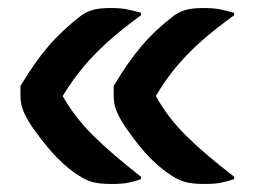

<svg xmlns="http://www.w3.org/2000/svg" viewBox="-20 -539 640 478"><path d="M331 -99V-93Q313 -87 298.5 -84Q284 -81 258 -81Q228 -81 211 -85.5Q194 -90 176 -102Q153 -116 125 -143.5Q97 -171 60 -223Q43 -249 37 -265.5Q31 -282 31 -301V-325Q66 -384 101 -424.5Q136 -465 183 -501Q198 -511 213.5 -515Q229 -519 256 -519Q279 -519 295 -516Q311 -513 331 -507V-501Q283 -466 248 -434.5Q213 -403 186.5 -371Q160 -339 136 -300Q166 -247 212.5 -201Q259 -155 331 -99ZM563 -99V-93Q544 -87 529.5 -84Q515 -81 489 -81Q460 -81 442.5 -85.5Q425 -90 407 -102Q384 -116 356 -143.5Q328 -171 292 -223Q275 -249 269 -265.5Q263 -282 263 -301V-325Q298 -384 332.5 -424.5Q367 -465 414 -501Q429 -511 445 -515Q461 -519 487 -519Q511 -519 526.5 -516Q542 -513 563 -507V-501Q514 -466 479 -434.5Q444 -403 417.5 -371Q391 -339 368 -300Q397 -247 443.5 -201Q490 -155 563 -99Z"/></svg>

Font: Recursive Mn Csl St
Style: Bold
Weight: 700
Monospace: yes
Version: Version 1.079;hotconv 1.0.112;makeotfexe 2.5.65598; ttfautoh